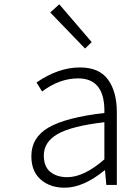

<svg xmlns="http://www.w3.org/2000/svg" viewBox="-20 -861 587 894"><path d="M281 13Q213 13 169.5 -25Q126 -63 126 -134Q126 -221 206.5 -267.5Q287 -314 466 -335Q470 -496 344 -496Q257 -496 176 -435L150 -477Q252 -547 352 -547Q442 -547 483 -490.5Q524 -434 524 -338V0H475L469 -68H467Q368 13 281 13ZM293 -36Q371 -36 466 -119V-292Q313 -274 248.5 -237Q184 -200 184 -137Q184 -85 214.5 -60.5Q245 -36 293 -36ZM376 -635 214 -803 256 -841 407 -665Z"/></svg>

Font: NotoSansHansLight
Style: Regular
Weight: 300
Designer: Ryoko NISHIZUKA  (kana & ideographs); Paul D. Hunt (Latin, Greek & Cyrillic); Wenlong ZHANG  (bopomofo); Sandoll Communi
Foundry: Adobe Systems Incorporated
Version: Version 1.00;December 8, 2021;FontCreator 13.0.0.2675 64-bit